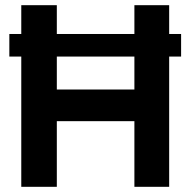

<svg xmlns="http://www.w3.org/2000/svg" viewBox="-20 -720 734 740"><path d="M16 -502V-589H62V-700H199V-589H498V-700H632V-589H678V-502H632V0H498V-253H199V0H62V-502ZM199 -375H498V-502H199Z"/></svg>

Font: Georama ExtraCondensed Thin SemiBold
Style: Regular
Weight: 600
Version: Version 1.001